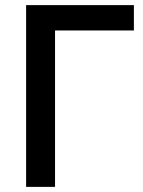

<svg xmlns="http://www.w3.org/2000/svg" viewBox="-20 -730 558 750"><path d="M503 -611H195V0H82V-710H503Z"/></svg>

Font: IngvarSans
Style: Regular
Weight: 600
Version: Version 3.000